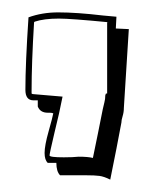

<svg xmlns="http://www.w3.org/2000/svg" viewBox="-20 -155 228 310"><path d="M158 135Q148 130 140.5 129Q133 128 119 128H77Q71 122 71 108H57Q52 103 52 92Q52 80 58.5 57Q65 34 66 28Q64 27 60 27H57Q45 27 41 17V7H34Q21 7 21 -10Q21 -52 26 -127Q48 -135 74 -135Q104 -135 146 -130L168 -128L167 -109L188 -108L180 19Q180 26 178 32.5Q176 39 176 43L168 85ZM150 -1 151 -4H153V-119H156Q94 -125 75 -125Q51 -125 36 -120L35 -119Q31 -53 31 -8V-4Q32 -3 34 -3L81 1Q76 27 68 59Q60 93 60 96Q60 99 83 99Q98 99 107 98Q122 98 130 100L138 61L146 21Q147 16 148.5 10.5Q150 5 150 -1Z"/></svg>

Font: Londrina Shadow
Style: Regular
Weight: 400
Designer: Marcelo Magalhaes
Foundry: Marcelo Magalhães
Version: Version 1.002